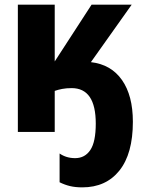

<svg xmlns="http://www.w3.org/2000/svg" viewBox="-20 -569 625 828"><path d="M553 -44Q553 -157 506 -224Q459 -291 372 -301L548 -549H375L216 -304V-549H57V0H216V-177Q230 -182 248 -185.5Q266 -189 289 -189Q393 -189 393 -36Q393 43 369.5 78Q346 113 304 113Q266 113 237 93V217Q259 228 282 233.5Q305 239 335 239Q437 239 495 166.5Q553 94 553 -44Z"/></svg>

Font: Noto Sans Display SemiCondensed Extra
Style: Regular
Weight: 800
Width: 4
Designer: Monotype Design Team
Foundry: Monotype Imaging Inc.
Version: Version 1.900